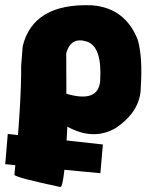

<svg xmlns="http://www.w3.org/2000/svg" viewBox="-59 -525 569 747"><path d="M29.3 -345.2Q70.3 -513.2 298.3 -504.4Q428.7 -494.6 477.5 -368.7Q496.1 -301.3 488.8 -187Q488.8 -93.8 393.6 -28.3Q306.2 24.4 203.1 -32.2Q191.9 202.6 175.8 202.6Q2.9 166 -2.9 155.3Q24.4 -121.1 23.4 -270.5ZM198.7 -317.9 199.2 -190.9V-160.2Q322.8 -124 330.6 -209Q339.4 -344.2 278.1 -363.5Q216.8 -382.8 198.7 -317.9ZM-38.6 113.8 -28.8 -3.9 341.3 37.1 331.5 148.9Z"/></svg>

Font: Lapsus Pro (theguybrush.com)
Style: Bold
Weight: 700
Designer: Jose Roses
Version: Version 1.00 February 9, 2018, initial release